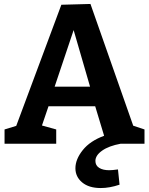

<svg xmlns="http://www.w3.org/2000/svg" viewBox="-20 -726 753 970"><path d="M653 -91 710 -72V0H590Q530 11 496 35Q462 59 462 87Q462 110 481 122Q500 134 532 134Q546 134 576 130L584 207Q534 224 489 224Q429 224 395 195.5Q361 167 361 124Q361 79 398 32.5Q435 -14 506 -40L461 -189H225L192 -92L264 -72V0H3V-72L62 -90L290 -702L437 -706ZM435 -288 352 -574 256 -288Z"/></svg>

Font: Bitter Pro
Style: Bold
Weight: 700
Designer: Sol Matas, and Bitter project Authors
Foundry: Sol Matas
Version: Version 1.010